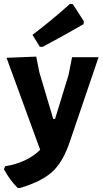

<svg xmlns="http://www.w3.org/2000/svg" viewBox="-38 -757 518 970"><path d="M315 -737 330 -736 386 -649 384 -635Q279 -574 177 -520L163 -521L126 -581Q223 -654 315 -737ZM145 -471 161 -391 231 -156H240L308 -377L326 -468H460L314 -39Q280 62 225.5 111.5Q171 161 62 193L51 192Q12 154 -18 98L-12 83Q98 65 165 0L-5 -465Z"/></svg>

Font: Alegreya Sans ExtraBold
Style: Regular
Weight: 800
Designer: Juan Pablo del Peral
Foundry: Huerta Tipografica
Version: Version 2.007